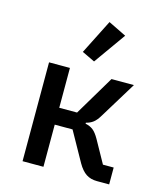

<svg xmlns="http://www.w3.org/2000/svg" viewBox="-117 -880 833 968"><g transform="rotate(15 300.0 -395.5)"><path d="M92 -516H201V-308H294L418 -516H535L420 -328Q403 -299 387 -287Q371 -275 350 -270V-265Q374 -260 390 -247.5Q406 -235 423 -205L488 -88H544V0H480Q447 0 423.5 -15.5Q400 -31 380 -66L294 -220H201V0H92ZM310 -579 243 -611 334 -791 428 -745Z"/></g></svg>

Font: IBM Plaex Mono Medium
Style: Regular
Weight: 500
Designer: Mike Abbink, Paul van der Laan, Pieter van Rosmalen
Foundry: Bold Monday
Version: Version 2.003